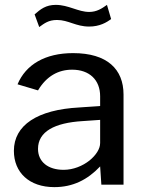

<svg xmlns="http://www.w3.org/2000/svg" viewBox="-20 -758 591 788"><path d="M391 -75 396 0H487V-370C487 -474 420 -540 280 -540C165 -540 86 -493 52 -412L136 -387C171 -446 220 -472 276 -472C347 -472 391 -430 391 -363V-323L306 -317C133 -308 37 -244 37 -139C37 -50 100 10 203 10C279 10 339 -20 391 -75ZM319 -261 391 -266V-171C391 -147 374 -121 347 -99C319 -77 281 -61 241 -61C177 -61 136 -94 136 -147C136 -218 204 -254 319 -261ZM436 -680 419 -738C398 -723 377 -709 346 -709C301 -709 261 -738 209 -738C168 -738 146 -720 122 -699L141 -647C162 -662 179 -676 214 -676C261 -676 291 -649 346 -649C389 -649 418 -666 436 -680Z"/></svg>

Font: Bisquit Text
Style: Regular
Weight: 400
Version: Version 1.004;Glyphs 3.2.3 (3260)